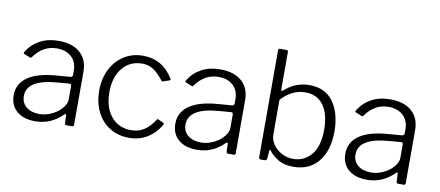

<svg xmlns="http://www.w3.org/2000/svg" viewBox="-67 -1000 2903 1268"><g transform="rotate(10 1384.0 -366.0)"><path d="M212 10Q133 10 88 -29Q43 -68 43 -135Q43 -213 108.5 -258Q174 -303 300 -312L389 -319Q406 -321 406 -334V-363Q406 -421 369.5 -455Q333 -489 271 -489Q179 -489 118 -404Q115 -399 112 -398Q109 -397 105 -399L64 -416Q60 -418 60 -421Q60 -425 63 -429Q94 -481 148 -510.5Q202 -540 274 -540Q367 -540 418.5 -494.5Q470 -449 470 -368V-13Q470 0 458 0H421Q409 0 409 -13L407 -65Q405 -72 402 -72Q399 -72 394 -67Q354 -28 309.5 -9Q265 10 212 10ZM391 -274 316 -268Q110 -253 110 -142Q110 -96 143 -69Q176 -42 231 -42Q264 -42 296 -54Q328 -66 354 -86Q406 -129 406 -171V-259Q406 -276 391 -274Z M1043 -423Q1046 -417 1045.5 -414.5Q1045 -412 1040 -410L998 -396Q997 -395 994 -395Q990 -395 986 -401Q950 -447 917.5 -467.5Q885 -488 845 -488Q762 -488 712 -427.5Q662 -367 662 -265Q662 -163 712 -102.5Q762 -42 846 -42Q895 -42 932.5 -66Q970 -90 1001 -139Q1007 -147 1013 -143L1048 -127Q1054 -124 1051 -115Q1018 -57 964.5 -23.5Q911 10 840 10Q768 10 712 -24.5Q656 -59 625 -121Q594 -183 594 -263Q594 -343 625.5 -406Q657 -469 713 -504.5Q769 -540 840 -540Q972 -540 1043 -423Z M1296 10Q1217 10 1172 -29Q1127 -68 1127 -135Q1127 -213 1192.5 -258Q1258 -303 1384 -312L1473 -319Q1490 -321 1490 -334V-363Q1490 -421 1453.5 -455Q1417 -489 1355 -489Q1263 -489 1202 -404Q1199 -399 1196 -398Q1193 -397 1189 -399L1148 -416Q1144 -418 1144 -421Q1144 -425 1147 -429Q1178 -481 1232 -510.5Q1286 -540 1358 -540Q1451 -540 1502.5 -494.5Q1554 -449 1554 -368V-13Q1554 0 1542 0H1505Q1493 0 1493 -13L1491 -65Q1489 -72 1486 -72Q1483 -72 1478 -67Q1438 -28 1393.5 -9Q1349 10 1296 10ZM1475 -274 1400 -268Q1194 -253 1194 -142Q1194 -96 1227 -69Q1260 -42 1315 -42Q1348 -42 1380 -54Q1412 -66 1438 -86Q1490 -129 1490 -171V-259Q1490 -276 1475 -274Z M1724 0Q1717 0 1714 -3.5Q1711 -7 1711 -15V-730Q1711 -742 1722 -742H1767Q1777 -742 1777 -729V-481Q1777 -470 1782 -470Q1784 -470 1791 -475Q1861 -540 1956 -540Q2063 -540 2117 -464Q2171 -388 2171 -267Q2171 -138 2110.5 -64Q2050 10 1943 10Q1880 10 1840 -15Q1800 -40 1779 -68Q1776 -73 1773 -73Q1769 -73 1769 -65L1765 -15Q1764 -7 1760.5 -3.5Q1757 0 1748 0ZM1777 -178Q1777 -141 1799 -109.5Q1821 -78 1857 -59.5Q1893 -41 1931 -41Q2007 -41 2054.5 -98Q2102 -155 2102 -267Q2102 -371 2059.5 -429.5Q2017 -488 1938 -488Q1890 -488 1848.5 -466Q1807 -444 1777 -409Z M2436 10Q2357 10 2312 -29Q2267 -68 2267 -135Q2267 -213 2332.5 -258Q2398 -303 2524 -312L2613 -319Q2630 -321 2630 -334V-363Q2630 -421 2593.5 -455Q2557 -489 2495 -489Q2403 -489 2342 -404Q2339 -399 2336 -398Q2333 -397 2329 -399L2288 -416Q2284 -418 2284 -421Q2284 -425 2287 -429Q2318 -481 2372 -510.5Q2426 -540 2498 -540Q2591 -540 2642.5 -494.5Q2694 -449 2694 -368V-13Q2694 0 2682 0H2645Q2633 0 2633 -13L2631 -65Q2629 -72 2626 -72Q2623 -72 2618 -67Q2578 -28 2533.5 -9Q2489 10 2436 10ZM2615 -274 2540 -268Q2334 -253 2334 -142Q2334 -96 2367 -69Q2400 -42 2455 -42Q2488 -42 2520 -54Q2552 -66 2578 -86Q2630 -129 2630 -171V-259Q2630 -276 2615 -274Z"/></g></svg>

Font: Libre Franklin Light
Style: Regular
Weight: 300
Designer: Pablo Impallari, Rodrigo Fuenzalida
Foundry: Impallari Type
Version: Version 1.002; ttfautohint (v1.5)